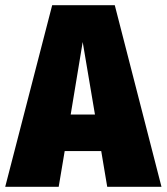

<svg xmlns="http://www.w3.org/2000/svg" viewBox="-42 -716 639 736"><path d="M369 0 346 -137H206L183 0H-22L158 -696H398L577 0ZM229 -277H322L275 -555Z"/></svg>

Font: Fira Sans Condensed Black
Style: Regular
Weight: 900
Width: 3
Designer: Carrois Corporate & Edenspiekermann AG
Foundry: Carrois Corporate GbR & Edenspiekermann AG
Version: Version 4.203